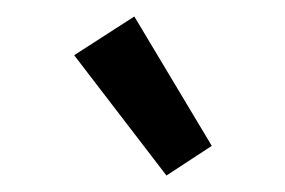

<svg xmlns="http://www.w3.org/2000/svg" viewBox="-20 -750 346 233"><path d="M237 -573 182 -537 70 -683 143 -730Z"/></svg>

Font: Maitree Medium
Style: Regular
Weight: 500
Designer: CadsonDemak Team
Foundry: CadsonDemak
Version: Version 1.010